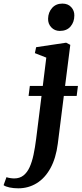

<svg xmlns="http://www.w3.org/2000/svg" viewBox="-142 -792 454 1068"><path d="M-40.5 255.5Q-66 255.5 -88.8 250.8Q-111.5 246 -122 238L-106 193.5Q-98.5 196.5 -85.8 198.5Q-73 200.5 -63 200.5Q-32.5 200.5 -11.8 184.2Q9 168 22.5 138.5Q36 109 44.5 68.8Q53 28.5 59 -19L89 -258.5H17L24 -314H96L115.5 -471.5L52 -496.5L59 -529.5L226 -554.5L249 -542.5L220 -314H291.5L284.5 -258.5H213L179.5 7.5Q169 88.5 138.5 143.8Q108 199 62 227.2Q16 255.5 -40.5 255.5ZM190.5 -620Q162 -620 143.2 -640Q124.5 -660 125.5 -688.5Q126.5 -724 148 -748Q169.5 -772 205 -772Q236.5 -772 254.2 -752.2Q272 -732.5 271.5 -706Q271.5 -669.5 250.5 -644.8Q229.5 -620 190.5 -620Z"/></svg>

Font: Merriweather 48pt SemiBold
Style: Italic
Weight: 600
Italic angle: -7.8°
Designer: Eben Sorkin
Foundry: Eben Sorkin
Version: Version 2.101